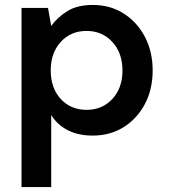

<svg xmlns="http://www.w3.org/2000/svg" viewBox="-20 -536 686 776"><path d="M67 220V-504H174L187 -431Q210 -464 250.5 -490Q291 -516 355 -516Q426 -516 480.5 -481Q535 -446 566 -386.5Q597 -327 597 -251Q597 -175 565.5 -115.5Q534 -56 479.5 -22Q425 12 355 12Q297 12 254.5 -9.5Q212 -31 187 -71V220ZM330 -92Q393 -92 434 -136Q475 -180 475 -251Q475 -322 434 -366.5Q393 -411 330 -411Q266 -411 225.5 -366.5Q185 -322 185 -252Q185 -180 225.5 -136Q266 -92 330 -92Z"/></svg>

Font: DM Sans SemiBold
Style: Regular
Weight: 600
Designer: Colophon Foundry, Jonny Pinhorn
Foundry: Colophon Foundry
Version: Version 4.004; ttfautohint (v1.8.4.7-5d5b)